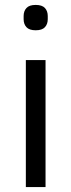

<svg xmlns="http://www.w3.org/2000/svg" viewBox="-20 -760 290 780"><path d="M125 -637Q99 -637 87.5 -649.5Q76 -662 76 -682V-695Q76 -715 87.5 -727.5Q99 -740 125 -740Q151 -740 162.5 -727.5Q174 -715 174 -695V-682Q174 -662 162.5 -649.5Q151 -637 125 -637ZM85 -516H165V0H85Z"/></svg>

Font: IBM Plex Sans Arabic
Style: Regular
Weight: 400
Designer: Mike Abbink, Paul van der Laan, Pieter van Rosmalen, Wael Morcos, Khajak Apelian
Foundry: Bold Monday
Version: Version 1.1